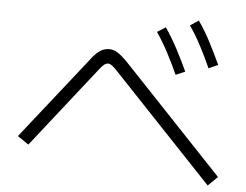

<svg xmlns="http://www.w3.org/2000/svg" viewBox="-52 -844 1104 863"><g transform="rotate(5 500.0 -412.5)"><path d="M958 -87 915 -45 463 -523Q449 -538 439.5 -545Q430 -552 422 -552Q413 -552 404.5 -545.5Q396 -539 385 -525L96 -158L46 -192L336 -559Q357 -588 377 -602.5Q397 -617 421 -617Q442 -617 461.5 -604Q481 -591 506 -565ZM873 -570Q850 -621 826 -667Q802 -713 773 -755L811 -780Q843 -734 868 -685Q893 -636 915 -589ZM728 -528Q705 -579 681 -624.5Q657 -670 628 -713L666 -737Q697 -691 722.5 -642.5Q748 -594 770 -546Z"/></g></svg>

Font: Murecho Thin Light
Style: Regular
Weight: 300
Version: Version 1.010